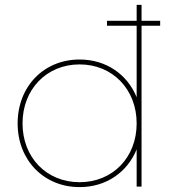

<svg xmlns="http://www.w3.org/2000/svg" viewBox="-20 -762 713 784"><path d="M634 -677H558V-742H538V-677H417V-657H538V-365C500 -458 414 -519 305 -519C159 -519 52 -409 52 -258C52 -108 159 2 305 2C414 2 500 -59 538 -152V0H558V-657H634ZM305 -18C170 -18 72 -119 72 -258C72 -397 170 -499 305 -499C440 -499 538 -397 538 -258C538 -119 440 -18 305 -18Z"/></svg>

Font: Montserrat Thin
Style: Regular
Weight: 250
Designer: Julieta Ulanovsky
Foundry: Julieta Ulanovsky
Version: Version 4.000